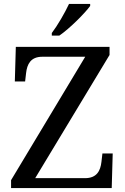

<svg xmlns="http://www.w3.org/2000/svg" viewBox="-20 -951 632 971"><path d="M242 -784V-771H280C333 -807 411 -886 436 -921V-931H329C308 -886 271 -822 242 -784ZM36 0H545L550 -175H498L493 -132C488 -88 470 -50 410 -50H158L534 -673V-714H60L55 -539H107L112 -582C117 -626 135 -664 194 -664H411L36 -40Z"/></svg>

Font: Noto Fangsong KSS Rotated
Style: Regular
Weight: 400
Designer: LIU Zhao, ZHANG Congyu, Kushim JIANG
Foundry: Guyu Beijing Co. Ltd.
Version: Version 1.000;November 16, 2022;FontCreator 11.5.0.2427 64-b